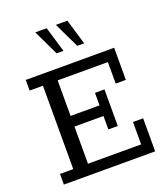

<svg xmlns="http://www.w3.org/2000/svg" viewBox="-145 -902 879 1005"><g transform="rotate(-20 295.0 -400.0)"><path d="M36.9 0V-59.3H110.9V-523.7H36.9V-583H529.2V-404H472.7V-523.7H192.9V-325.7H354.1V-395.4H407V-191.7H354.5V-266.4H192.9V-59.3H488.9V-184H545.5V0ZM351.2 -658.5 283.4 -799.8H347.6L389.8 -658.5ZM236.4 -658.5 168.6 -799.8H232.2L274.4 -658.5Z"/></g></svg>

Font: Rokkitt SemiBold
Style: Regular
Weight: 600
Designer: Vernon Adams
Foundry: Vernon Adams
Version: Version 3.103